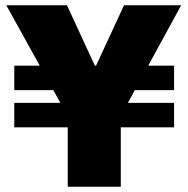

<svg xmlns="http://www.w3.org/2000/svg" viewBox="-20 -708 711 728"><path d="M542 -459H640.1V-366.2H491.2L464.8 -317.9H640.1V-225.1H438V0H236.8V-225.1H34.2V-317.9H209L182.1 -366.2H34.2V-459H130.9L3.9 -688H233.9L339.8 -459H344.2L450.2 -688H667Z"/></svg>

Font: Archivo-RBTV
Style: Regular
Weight: 500
Designer: Hector Gatti
Foundry: Hector Gatti
Version: ""